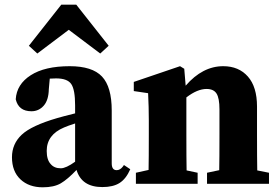

<svg xmlns="http://www.w3.org/2000/svg" viewBox="-20 -783 1187 818"><path d="M273 -656 139 -555 103 -588 241 -763H305L443 -588L407 -555ZM300 -94V-257Q269 -247 253 -240Q179 -209 179 -140Q179 -102 196 -84Q211 -66 239 -66Q261 -66 300 -94ZM508 -80 535 -62Q517 -21 489.5 -3.5Q462 14 416 14Q328 14 306 -59Q268 -19 239 -2Q210 15 162 15Q103 15 67 -19Q31 -53 31 -113Q31 -170 72.5 -209Q114 -248 224 -280Q244 -286 300 -300V-334Q300 -401 283.5 -425Q267 -449 219 -449Q202 -449 192 -448L188 -403Q187 -356 166 -332.5Q145 -309 114 -309Q59 -309 47 -360Q51 -424 111 -462.5Q171 -501 277 -501Q373 -501 414.5 -457Q456 -413 456 -312V-87Q456 -58 477 -58Q492 -58 504 -74Z M1076 -57 1126 -47V0H862V-47L914 -58Q915 -107 915 -210V-317Q915 -365 902.5 -384.5Q890 -404 860 -404Q821 -404 774 -368V-210Q774 -106 775 -57L822 -47V0H559V-47L613 -59Q614 -107 614 -210V-270Q614 -326 611 -386L550 -395V-434L747 -501L765 -490L771 -418Q843 -501 931 -501Q997 -501 1036 -457Q1075 -413 1075 -329V-210Q1075 -106 1076 -57Z"/></svg>

Font: TypoPRO Source Serif Pro
Style: Bold
Weight: 700
Designer: Frank Grießhammer
Foundry: Adobe Systems Incorporated
Version: Version 1.017;PS 1.0;hotconv 1.0.79;makeotf.lib2.5.61930